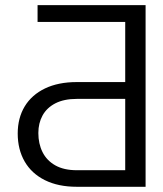

<svg xmlns="http://www.w3.org/2000/svg" viewBox="-20 -716 626 736"><path d="M47.9 -204.1Q47.9 -263.7 74.7 -308.1Q101.6 -352.5 152.6 -377Q203.6 -401.4 274.4 -401.4H460V-631.8H124V-696.3H538.1V0H274.4Q203.1 0 152.1 -25.4Q101.1 -50.8 74.5 -96.9Q47.9 -143.1 47.9 -204.1ZM460 -336.9H274.4Q225.6 -336.9 192.6 -320.1Q159.7 -303.2 143.3 -273.7Q127 -244.1 127 -206.1Q127 -165 143.1 -132.8Q159.2 -100.6 192.1 -82Q225.1 -63.5 274.4 -63.5H460Z"/></svg>

Font: Pretendard Std Light
Style: Regular
Weight: 300
Designer: Base glyphs from Inter by Rasmus Andersson; Hangeul glyphs from Noto Sans CJK(Source Han Sans) by Jang Soo-young and Kan
Foundry: Kil Hyung-jin
Version: Version 1.309